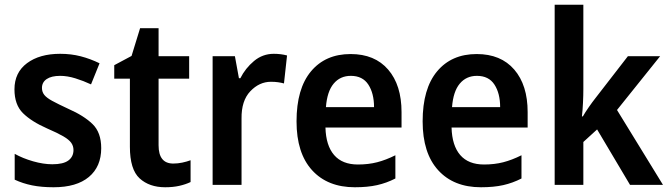

<svg xmlns="http://www.w3.org/2000/svg" viewBox="-20 -780 2821 810"><path d="M407 -155Q407 -77 355 -33.5Q303 10 206 10Q155 10 115.5 2Q76 -6 42 -22V-131Q76 -112 119.5 -99.5Q163 -87 201 -87Q247 -87 268.5 -103Q290 -119 290 -147Q290 -164 280.5 -177.5Q271 -191 247 -205Q223 -219 179 -238Q113 -267 77 -302.5Q41 -338 41 -403Q41 -474 94 -513.5Q147 -553 234 -553Q280 -553 320.5 -542.5Q361 -532 400 -513L364 -424Q332 -439 298 -449.5Q264 -460 234 -460Q197 -460 177 -446.5Q157 -433 157 -409Q157 -392 167 -379.5Q177 -367 201 -354Q225 -341 268 -321Q334 -292 370.5 -256.5Q407 -221 407 -155Z M711 -90Q730 -90 749 -94Q768 -98 784 -104V-12Q763 -2 736.5 4Q710 10 677 10Q610 10 569 -27.5Q528 -65 528 -161V-448H462V-505L535 -544L571 -661H649V-543H778V-448H649V-167Q649 -90 711 -90Z M1135 -553Q1165 -553 1191 -546L1178 -428Q1167 -431 1153.5 -433Q1140 -435 1123 -435Q1074 -435 1036 -395Q998 -355 999 -280V0H877V-543H971L988 -450H994Q1015 -492 1051.5 -522.5Q1088 -553 1135 -553Z M1459 -552Q1561 -552 1617.5 -486.5Q1674 -421 1674 -307V-242H1353Q1355 -166 1389.5 -126Q1424 -86 1490 -86Q1534 -86 1571 -95.5Q1608 -105 1648 -125V-27Q1611 -8 1571 1Q1531 10 1477 10Q1362 10 1296.5 -62Q1231 -134 1231 -268Q1231 -406 1292 -479Q1353 -552 1459 -552ZM1460 -460Q1415 -460 1387.5 -427Q1360 -394 1355 -328H1558Q1558 -386 1534 -423Q1510 -460 1460 -460Z M1991 -552Q2093 -552 2149.5 -486.5Q2206 -421 2206 -307V-242H1885Q1887 -166 1921.5 -126Q1956 -86 2022 -86Q2066 -86 2103 -95.5Q2140 -105 2180 -125V-27Q2143 -8 2103 1Q2063 10 2009 10Q1894 10 1828.5 -62Q1763 -134 1763 -268Q1763 -406 1824 -479Q1885 -552 1991 -552ZM1992 -460Q1947 -460 1919.5 -427Q1892 -394 1887 -328H2090Q2090 -386 2066 -423Q2042 -460 1992 -460Z M2441 -404Q2441 -378 2439.5 -346.5Q2438 -315 2435 -289H2439Q2448 -305 2464 -328Q2480 -351 2492 -366L2629 -543H2765L2583 -316L2777 0H2638L2499 -234L2441 -181V0H2320V-760H2441Z"/></svg>

Font: Noto Sans Hebrew SemiCondensed SemiBold
Style: Regular
Weight: 600
Width: 4
Designer: Monotype Design Team
Foundry: Monotype Imaging Inc.
Version: Version 2.004; ttfautohint (v1.8.4.7-5d5b)